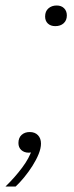

<svg xmlns="http://www.w3.org/2000/svg" viewBox="-64 -548 269 698"><path d="M-44 130Q-10 97 16.5 61.5Q43 26 52 -4L57 3Q54 4 50 5.5Q46 7 40 7Q24 7 13.5 -2.5Q3 -12 3 -28Q3 -47 14.5 -57.5Q26 -68 44 -68Q63 -68 74 -56.5Q85 -45 85 -26Q85 -9 76.5 12Q68 33 54 55Q40 77 24 96.5Q8 116 -7 130ZM137 -453Q120 -453 110 -462.5Q100 -472 100 -488Q100 -507 112 -517.5Q124 -528 142 -528Q159 -528 169 -518Q179 -508 179 -492Q179 -474 167.5 -463.5Q156 -453 137 -453Z"/></svg>

Font: Mona Sans ExtraLight Light
Style: Italic
Weight: 300
Italic angle: -11.6951°
Version: Version 2.000